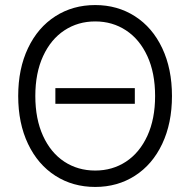

<svg xmlns="http://www.w3.org/2000/svg" viewBox="-20 -737 761 767"><path d="M518.6 -322.3H201.2V-384.8H518.6ZM360.4 9.8Q271 9.8 201.2 -34.9Q131.3 -79.6 92 -162.1Q52.7 -244.6 52.7 -353.5Q52.7 -462.4 92 -544.9Q131.3 -627.4 201.2 -672.1Q271 -716.8 360.4 -716.8Q449.2 -716.8 519 -672.1Q588.9 -627.4 627.9 -544.9Q667 -462.4 667 -353.5Q667 -244.6 627.9 -162.1Q588.9 -79.6 519 -34.9Q449.2 9.8 360.4 9.8ZM360.4 -651.4Q291.5 -651.4 237.3 -615.7Q183.1 -580.1 152.1 -512.7Q121.1 -445.3 121.1 -353.5Q121.1 -261.7 151.9 -194.3Q182.6 -127 236.8 -91.3Q291 -55.7 360.4 -55.7Q429.2 -55.7 483.4 -91.3Q537.6 -127 568.6 -194.3Q599.6 -261.7 599.6 -353.5Q599.6 -445.8 568.6 -512.9Q537.6 -580.1 483.4 -615.7Q429.2 -651.4 360.4 -651.4Z"/></svg>

Font: Pretendard GOV Light
Style: Regular
Weight: 300
Designer: Base glyphs from Inter by Rasmus Andersson; Hangeul glyphs from Noto Sans CJK(Source Han Sans) by Jang Soo-young and Kan
Foundry: Kil Hyung-jin
Version: Version 1.309